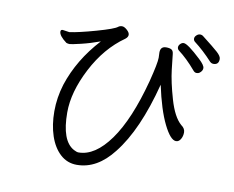

<svg xmlns="http://www.w3.org/2000/svg" viewBox="-80 -839 1160 951"><g transform="rotate(10 500.0 -364.0)"><path d="M780 -679Q800 -679 868 -615Q897 -588 897 -573.5Q897 -559 882 -548Q877 -544 867.5 -544Q858 -544 850 -554Q806 -606 762 -639Q755 -645 755 -654Q755 -663 763 -671Q771 -679 780 -679ZM669 -612Q669 -643 698 -643Q716 -643 725 -637.5Q734 -632 735.5 -616Q737 -600 744 -539.5Q751 -479 775.5 -394.5Q800 -310 838 -277Q858 -263 858 -243.5Q858 -224 849 -209Q840 -194 826 -194Q798 -194 763.5 -264Q729 -334 703 -456Q642 -219 544 -96Q464 7 362 7Q314 7 279 -25Q244 -57 225.5 -112Q207 -167 207 -235.5Q207 -304 228 -372Q271 -504 374 -616Q325 -598 278.5 -587Q232 -576 223.5 -576Q215 -576 207 -579Q168 -608 168 -629Q168 -639 178 -639L212 -634Q257 -640 344 -664.5Q431 -689 446 -702Q454 -708 465 -708Q476 -708 490 -695.5Q504 -683 504 -671.5Q504 -660 491 -650Q395 -583 333 -463.5Q271 -344 271 -241Q271 -98 336 -63Q351 -55 360 -55Q443 -55 518 -159.5Q593 -264 646 -464Q670 -558 670 -586ZM969 -632Q969 -603 942 -603Q932 -603 924 -611Q880 -659 833 -695Q826 -701 826 -710Q826 -719 834.5 -727Q843 -735 852.5 -735Q862 -735 869 -729Q927 -684 948 -665Q969 -646 969 -632Z"/></g></svg>

Font: LXGW WenKai Lite
Style: Regular
Weight: 400
Designer: LXGW / Fontworks Inc.
Foundry: LXGW / Fontworks Inc.
Version: Version 1.511; March 25, 2025